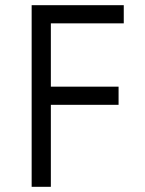

<svg xmlns="http://www.w3.org/2000/svg" viewBox="-20 -720 557 740"><path d="M102 0H176V-316H437V-386H176V-630H457V-700H102Z"/></svg>

Font: Tilda Sans VF
Style: Regular
Weight: 400
Designer: ParaType Ltd
Foundry: ParaType Ltd
Version: Version 1.010